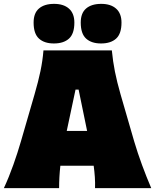

<svg xmlns="http://www.w3.org/2000/svg" viewBox="-24 -974 803 994"><path d="M-4 0Q22.5 -57 45 -120.5Q67.5 -184 84 -241L155 -486Q174.5 -553 185.5 -606Q196.5 -659 201 -713H555Q560.5 -656 571 -603.2Q581.5 -550.5 600 -486L671 -241Q688.5 -182 711.5 -119.5Q734.5 -57 759 0H468Q469 -28.5 467 -57.8Q465 -87 461 -116H288.5Q282 -57 282 0ZM367 -510 321.5 -296H427L383 -510ZM499 -749Q449.5 -749 421.8 -774.2Q394 -799.5 394 -857Q394 -906.5 422 -930.2Q450 -954 500 -954Q549.5 -954 577.2 -929.2Q605 -904.5 605 -857Q605 -799.5 577.2 -774.2Q549.5 -749 499 -749ZM255 -749Q205.5 -749 177.8 -774.2Q150 -799.5 150 -857Q150 -906.5 178 -930.2Q206 -954 256 -954Q305.5 -954 333.2 -929.2Q361 -904.5 361 -857Q361 -799.5 333.2 -774.2Q305.5 -749 255 -749Z"/></svg>

Font: Commissioner Flair Black
Style: Regular
Weight: 900
Designer: Kostas Bartsokas
Foundry: Kostas Bartsokas
Version: Version 1.000; ttfautohint (v1.8.3)